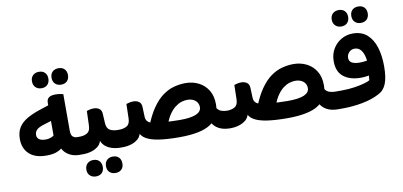

<svg xmlns="http://www.w3.org/2000/svg" viewBox="-87 -1107 3363 1601"><g transform="rotate(-10 1594.5 -307.0)"><path d="M343 -165 392 -103Q372 -79 335 -60.5Q298 -42 236 -42Q140 -42 89.5 -89Q39 -136 39 -216Q39 -274 63.5 -313Q88 -352 134.5 -379Q181 -406 245 -427L344 -460V-327L257 -300Q212 -286 195 -268.5Q178 -251 178 -226Q178 -201 197 -188Q216 -175 250 -175Q280 -175 304.5 -186.5Q329 -198 333 -214L321 -152V-475Q321 -531 395 -531Q415 -531 433.5 -528Q452 -525 461 -522V-211Q461 -176 475.5 -162.5Q490 -149 512 -149H527V0H506Q440 0 394.5 -39.5Q349 -79 343 -165ZM527 0V-149Q535 -136 539.5 -117.5Q544 -99 544 -75Q544 -51 539.5 -32Q535 -13 527 0ZM292 -602Q261 -602 241.5 -621Q222 -640 222 -672Q222 -704 241.5 -722.5Q261 -741 292 -741Q324 -741 342.5 -722.5Q361 -704 361 -672Q361 -640 342.5 -621Q324 -602 292 -602ZM458 -603Q426 -603 407 -622Q388 -641 388 -672Q388 -705 407 -723.5Q426 -742 458 -742Q490 -742 508.5 -723.5Q527 -705 527 -672Q527 -641 508.5 -622Q490 -603 458 -603Z M511 0V-149H535Q572 -149 598.5 -165Q625 -181 626 -228L630 -350Q642 -354 656.5 -357.5Q671 -361 691 -361Q716 -361 736 -347.5Q756 -334 757 -300L761 -226Q763 -180 789.5 -164.5Q816 -149 853 -149H874V0H851Q816 0 781.5 -10.5Q747 -21 722.5 -43.5Q698 -66 689 -103L698 -104Q694 -66 669 -43.5Q644 -21 609 -10.5Q574 0 540 0ZM874 0V-149Q882 -136 886.5 -117.5Q891 -99 891 -75Q891 -51 886.5 -32Q882 -13 874 0ZM611 201Q580 201 560.5 182.5Q541 164 541 132Q541 100 560.5 81Q580 62 611 62Q643 62 661.5 81Q680 100 680 132Q680 164 661.5 182.5Q643 201 611 201ZM777 201Q745 201 726 182.5Q707 164 707 132Q707 100 726 81Q745 62 777 62Q809 62 827.5 81Q846 100 846 132Q846 164 827.5 182.5Q809 201 777 201Z M1782 0Q1725 0 1686.5 -21Q1648 -42 1629.5 -79Q1611 -116 1610 -164L1687 -235Q1687 -200 1701 -181.5Q1715 -163 1737 -156Q1759 -149 1783 -149H1788V0ZM1788 0V-149Q1796 -136 1800.5 -117.5Q1805 -99 1805 -75Q1805 -51 1800.5 -32Q1796 -13 1788 0ZM858 0V-149H868Q907 -149 934 -165Q961 -181 962 -228L965 -350Q978 -354 992.5 -357.5Q1007 -361 1026 -361Q1052 -361 1072 -347.5Q1092 -334 1093 -300L1096 -216Q1098 -190 1087 -170.5Q1076 -151 1059 -135.5Q1042 -120 1025 -103L1034 -104Q1030 -66 1004.5 -43.5Q979 -21 944 -10.5Q909 0 874 0ZM1380 -141Q1474 -141 1519 -160.5Q1564 -180 1564 -218Q1564 -253 1538 -274.5Q1512 -296 1470 -296Q1447 -296 1421 -288Q1395 -280 1369 -260.5Q1343 -241 1319.5 -208Q1296 -175 1277 -124L1118 -123Q1154 -219 1196.5 -280.5Q1239 -342 1286 -376Q1333 -410 1382.5 -423Q1432 -436 1479 -436Q1540 -436 1590 -411Q1640 -386 1670 -337.5Q1700 -289 1700 -218Q1700 -110 1619 -55Q1538 0 1353 0Q1252 0 1181.5 -10.5Q1111 -21 1071.5 -44.5Q1032 -68 1021 -108L1096 -216Q1098 -185 1121 -170Q1144 -155 1196 -149Q1203 -148 1214.5 -149Q1226 -150 1234 -149Q1268 -145 1303 -143Q1338 -141 1380 -141Z M2696 0Q2639 0 2600.5 -21Q2562 -42 2543.5 -79Q2525 -116 2524 -164L2601 -235Q2601 -200 2615 -181.5Q2629 -163 2651 -156Q2673 -149 2697 -149H2702V0ZM2702 0V-149Q2710 -136 2714.5 -117.5Q2719 -99 2719 -75Q2719 -51 2714.5 -32Q2710 -13 2702 0ZM1772 0V-149H1782Q1821 -149 1848 -165Q1875 -181 1876 -228L1879 -350Q1892 -354 1906.5 -357.5Q1921 -361 1940 -361Q1966 -361 1986 -347.5Q2006 -334 2007 -300L2010 -216Q2012 -190 2001 -170.5Q1990 -151 1973 -135.5Q1956 -120 1939 -103L1948 -104Q1944 -66 1918.5 -43.5Q1893 -21 1858 -10.5Q1823 0 1788 0ZM2294 -141Q2388 -141 2433 -160.5Q2478 -180 2478 -218Q2478 -253 2452 -274.5Q2426 -296 2384 -296Q2361 -296 2335 -288Q2309 -280 2283 -260.5Q2257 -241 2233.5 -208Q2210 -175 2191 -124L2032 -123Q2068 -219 2110.5 -280.5Q2153 -342 2200 -376Q2247 -410 2296.5 -423Q2346 -436 2393 -436Q2454 -436 2504 -411Q2554 -386 2584 -337.5Q2614 -289 2614 -218Q2614 -110 2533 -55Q2452 0 2267 0Q2166 0 2095.5 -10.5Q2025 -21 1985.5 -44.5Q1946 -68 1935 -108L2010 -216Q2012 -185 2035 -170Q2058 -155 2110 -149Q2117 -148 2128.5 -149Q2140 -150 2148 -149Q2182 -145 2217 -143Q2252 -141 2294 -141Z M2733 0H2686V-149H2752Q2811 -149 2863 -157Q2915 -165 2950.5 -175.5Q2986 -186 2994 -194Q2996 -210 2998 -234.5Q3000 -259 3000 -283L3023 -239Q3001 -232 2976.5 -229Q2952 -226 2928 -226Q2838 -226 2783.5 -268.5Q2729 -311 2729 -399Q2729 -460 2756.5 -505.5Q2784 -551 2828.5 -576Q2873 -601 2924 -601Q3000 -601 3046.5 -559Q3093 -517 3114.5 -446.5Q3136 -376 3136 -288Q3136 -194 3115 -140.5Q3094 -87 3047 -64Q2985 -31 2902 -15.5Q2819 0 2733 0ZM2941 -352Q2956 -352 2972.5 -353.5Q2989 -355 3004 -358Q2996 -416 2974.5 -445Q2953 -474 2918 -474Q2890 -474 2871 -454Q2852 -434 2852 -407Q2852 -378 2875.5 -365Q2899 -352 2941 -352ZM2843 -675Q2812 -675 2792.5 -694Q2773 -713 2773 -745Q2773 -777 2792.5 -795.5Q2812 -814 2843 -814Q2875 -814 2893.5 -795.5Q2912 -777 2912 -745Q2912 -713 2893.5 -694Q2875 -675 2843 -675ZM3009 -676Q2977 -676 2958 -695Q2939 -714 2939 -745Q2939 -778 2958 -796.5Q2977 -815 3009 -815Q3041 -815 3059.5 -796.5Q3078 -778 3078 -745Q3078 -714 3059.5 -695Q3041 -676 3009 -676Z"/></g></svg>

Font: Baloo Bhaijaan 2
Style: Bold
Weight: 700
Designer: Sanskriti Dholi, Noopur Datye and Ek Type
Foundry: Ek Type
Version: Version 1.701